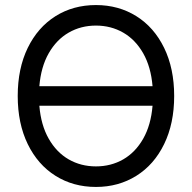

<svg xmlns="http://www.w3.org/2000/svg" viewBox="-20 -737 767 767"><path d="M363.3 9.8Q272.5 9.8 201.7 -34.7Q130.9 -79.1 90.8 -161.4Q50.8 -243.7 50.8 -353.5Q50.8 -463.4 90.8 -545.7Q130.9 -627.9 201.7 -672.4Q272.5 -716.8 363.3 -716.8Q453.6 -716.8 524.7 -672.4Q595.7 -627.9 635.7 -545.7Q675.8 -463.4 675.8 -353.5Q675.8 -243.7 635.7 -161.4Q595.7 -79.1 524.7 -34.7Q453.6 9.8 363.3 9.8ZM363.3 -72.3Q423.3 -72.3 472.2 -100.3Q521 -128.4 552 -182.9Q583 -237.3 589.4 -314.5H137.2Q143.6 -237.3 174.6 -182.9Q205.6 -128.4 254.4 -100.3Q303.2 -72.3 363.3 -72.3ZM589.4 -392.6Q583 -469.7 552 -524.2Q521 -578.6 472.2 -606.7Q423.3 -634.8 363.3 -634.8Q303.2 -634.8 254.4 -606.7Q205.6 -578.6 174.6 -524.2Q143.6 -469.7 137.2 -392.6Z"/></svg>

Font: Pretendard Std
Style: Regular
Weight: 400
Designer: Base glyphs from Inter by Rasmus Andersson; Hangeul glyphs from Noto Sans CJK(Source Han Sans) by Jang Soo-young and Kan
Foundry: Kil Hyung-jin
Version: Version 1.309